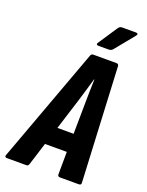

<svg xmlns="http://www.w3.org/2000/svg" viewBox="-183 -915 759 992"><g transform="rotate(20 196.0 -419.0)"><path d="M-17 0Q-30 0 -27 -12L205 -643Q209 -655 219 -655H347Q359 -655 360 -643L391 -12Q392 0 378 0H275Q262 0 262 -12L263 -136H143L104 -12Q100 0 91 0ZM226 -398 175 -236H264L266 -398Q266 -433 267 -467.5Q268 -502 269 -536H267Q257 -502 247 -467.5Q237 -433 226 -398ZM228 -707Q221 -707 219 -711.5Q217 -716 222 -722L291 -826Q299 -838 311 -838H389Q396 -838 397.5 -833.5Q399 -829 394 -823L310 -720Q300 -707 287 -707Z"/></g></svg>

Font: Sofia Sans Extra Condensed ExtraBold
Style: Italic
Weight: 800
Italic angle: -9°
Designer: Botio Nikoltchev, Ani Petrova
Foundry: lettersoup
Version: Version 4.101; ttfautohint (v1.8.4.7-5d5b)